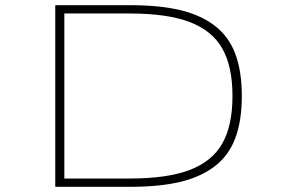

<svg xmlns="http://www.w3.org/2000/svg" viewBox="-20 -720 1090 740"><path d="M193 0V-700H480Q592.5 -700 671.5 -681.8Q750.5 -663.5 805.5 -622.5Q860.5 -581.5 886.2 -514.2Q912 -447 912 -350Q912 -253 886.2 -185.8Q860.5 -118.5 805.5 -77.5Q750.5 -36.5 671.5 -18.2Q592.5 0 480 0ZM228 -32H480Q624.5 -32 710.8 -64.8Q797 -97.5 836.5 -166.5Q876 -235.5 876 -350Q876 -464.5 836.5 -533.5Q797 -602.5 710.8 -635.2Q624.5 -668 480 -668H228Z"/></svg>

Font: League Mono Extended Thin
Style: Regular
Weight: 100
Width: 9
Designer: Tyler Finck
Foundry: The League of Moveable Type / Tyler Finck
Version: Version 2.210